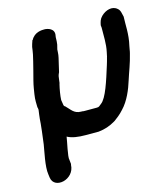

<svg xmlns="http://www.w3.org/2000/svg" viewBox="-102 -563 711 820"><g transform="rotate(-15 254.0 -153.0)"><path d="M65 -272C62 -260 60 -251 58 -239L54 -214C50 -189 52 -174 52 -156L53 -155L54 -146C52 -131 50 -118 49 -106C49 -92 40 -17 37 3C33 30 17 96 23 132L25 147C33 201 125 182 127 117L128 114L126 96V95C121 83 138 14 140 -4C160 7 187 11 221 11H278C306 8 329 0 351 -13C353 -14 354 -15 356 -16C368 -25 382 -35 398 -53C428 -84 447 -131 458 -167C469 -202 483 -235 493 -277C496 -287 497 -301 499 -308C511 -358 506 -402 508 -436C504 -449 504 -465 492 -474C472 -492 441 -483 421 -463C409 -451 407 -440 404 -426V-424L405 -415C404 -380 407 -344 399 -308C396 -297 396 -290 394 -286L393 -282C391 -275 389 -266 385 -254C365 -190 343 -119 318 -101C308 -94 308 -90 297 -90H246C239 -90 235 -90 233 -91H228C196 -91 187 -112 167 -131H166C161 -135 162 -135 158 -161C159 -181 163 -205 169 -230L170 -232C172 -243 172 -253 174 -262C176 -271 180 -277 180 -278L194 -338C198 -354 197 -369 198 -374L203 -394C206 -414 204 -425 206 -432C213 -464 180 -471 167 -471C156 -471 123 -471 107 -440L105 -439L104 -435C101 -428 99 -419 97 -412C96 -406 94 -388 92 -380L85 -350C80 -328 71 -296 65 -272Z"/></g></svg>

Font: Stray Cat
Style: ExBlkObl
Weight: 1000
Version: Version 1.0